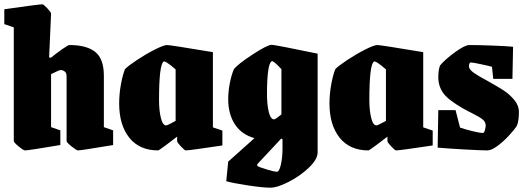

<svg xmlns="http://www.w3.org/2000/svg" viewBox="-24 -685 2438 891"><path d="M40 -31V-558L-4 -573V-642Q156 -665 173 -665Q178 -665 195.5 -646.5Q213 -628 213 -622L204 -419L212 -417Q238 -438 265 -457Q292 -476 298 -476Q378 -476 418 -444Q458 -412 458 -333V-95L501 -80V-12Q352 13 338 13Q331 13 308 -5.5Q285 -24 285 -31V-331Q285 -347 276 -353.5Q267 -360 257 -360Q251 -360 213 -341V-95L256 -80V-12Q108 13 92 13Q85 13 62.5 -5.5Q40 -24 40 -31Z M529 -205Q529 -248 537 -292.5Q545 -337 556 -364Q570 -379 611.5 -406.5Q653 -434 694.5 -455Q736 -476 751 -476Q766 -476 964 -443V-94L1008 -79V-10Q855 13 838 13Q833 13 815.5 -5.5Q798 -24 798 -30V-51Q775 -33 744 -10Q713 13 710 13Q623 13 576 -46Q529 -105 529 -205ZM791 -124V-363Q743 -405 735 -399Q714 -384 714 -220Q714 -173 722.5 -138Q731 -103 747 -103Q753 -103 791 -124Z M1026 156 1035 65 1157 -44Q1098 -60 1066.5 -107.5Q1035 -155 1035 -225Q1035 -262 1043 -301.5Q1051 -341 1062 -365Q1082 -389 1149.5 -433Q1217 -477 1237 -477Q1252 -477 1450 -436V22Q1450 54 1410 92.5Q1370 131 1316.5 158.5Q1263 186 1231 186Q1196 186 1127 175.5Q1058 165 1026 156ZM1282 -154V-364Q1244 -405 1237 -401Q1226 -395 1220.5 -356Q1215 -317 1215 -250Q1215 -198 1223.5 -164.5Q1232 -131 1248 -131Q1254 -131 1282 -154ZM1287 6V-39L1281 -42L1255 -14Q1243 -2 1170 77V85Q1179 91 1214 101.5Q1249 112 1261 112Q1272 112 1279.5 78.5Q1287 45 1287 6Z M1505 -205Q1505 -248 1513 -292.5Q1521 -337 1532 -364Q1546 -379 1587.5 -406.5Q1629 -434 1670.5 -455Q1712 -476 1727 -476Q1742 -476 1940 -443V-94L1984 -79V-10Q1831 13 1814 13Q1809 13 1791.5 -5.5Q1774 -24 1774 -30V-51Q1751 -33 1720 -10Q1689 13 1686 13Q1599 13 1552 -46Q1505 -105 1505 -205ZM1767 -124V-363Q1719 -405 1711 -399Q1690 -384 1690 -220Q1690 -173 1698.5 -138Q1707 -103 1723 -103Q1729 -103 1767 -124Z M2007 0 2010 -174H2090L2111 -93Q2137 -84 2170 -76Q2203 -68 2217 -68Q2223 -68 2226.5 -82Q2230 -96 2230 -102Q2230 -119 2216 -130.5Q2202 -142 2170 -158Q2153 -166 2126 -181Q2056 -221 2033 -253Q2010 -285 2010 -327Q2010 -360 2018 -381Q2040 -408 2086.5 -442Q2133 -476 2154 -476Q2196 -476 2261.5 -473.5Q2327 -471 2357 -468L2354 -319H2265L2259 -375Q2250 -378 2210.5 -386.5Q2171 -395 2162 -395Q2156 -395 2154 -388.5Q2152 -382 2152 -378Q2152 -363 2175 -347Q2198 -331 2236 -311Q2286 -283 2313 -265.5Q2340 -248 2362 -222Q2384 -196 2384 -165Q2384 -124 2375 -102Q2363 -83 2337 -55Q2311 -27 2283.5 -7Q2256 13 2238 13Q2211 13 2130 8.5Q2049 4 2007 0Z"/></svg>

Font: Grenze Black
Style: Regular
Weight: 900
Designer: Renata Polastri
Foundry: Omnibus-Type
Version: Version 1.002; ttfautohint (v1.8)